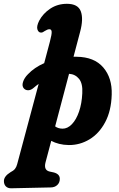

<svg xmlns="http://www.w3.org/2000/svg" viewBox="-104 -752 626 1008"><path d="M73.5 -291.5Q59.5 -279 45.2 -278.2Q31 -277.5 21.5 -287.5Q10 -300 16.8 -321.5Q23.5 -343 42.5 -362Q76 -397.5 128 -420.5L158 -533.5Q168.5 -573 167.2 -585.8Q166 -598.5 155.5 -598.5Q145.5 -598.5 131.5 -589.5Q126 -586 121.2 -583.2Q116.5 -580.5 111 -581Q98 -581 92.5 -597.2Q87 -613.5 101.5 -643Q122 -681.5 160.2 -706.8Q198.5 -732 247.5 -732Q305.5 -732 320.2 -692.5Q335 -653 316.5 -584.5L282 -454Q290 -454 298.5 -454Q391 -453 438.2 -397.8Q485.5 -342.5 482.5 -255Q480 -170 448.2 -110.5Q416.5 -51 366 -20.5Q315.5 10 257 9.5Q229.5 9 206.5 3.2Q183.5 -2.5 165 -12.5L135 100.5Q124.5 141 156 148.5L179 153.5Q210 162 210 187Q210 207 196.5 219.5Q183 232 162 232L-46 236.5Q-63.5 236.5 -73.5 226.2Q-83.5 216 -83.5 198Q-83 173.5 -49.5 152.5Q-33 144 -25.5 134.8Q-18 125.5 -14 110.5L99 -311.5Q86 -302.5 73.5 -291.5ZM223.5 -76.5Q250.5 -76 273.5 -100Q296.5 -124 311 -166.2Q325.5 -208.5 328 -262Q331 -313.5 311 -338Q291 -362.5 258.5 -364.5L185.5 -88.5Q201 -77 223.5 -76.5Z"/></svg>

Font: Fraunces 144pt SuperSoft
Style: Bold Italic
Weight: 700
Italic angle: -16°
Version: Version 1.000;[0bf87f6ff]